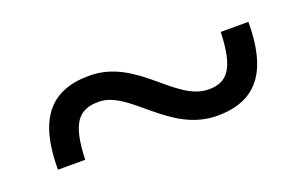

<svg xmlns="http://www.w3.org/2000/svg" viewBox="-39 -474 718 450"><g transform="rotate(-20 320.0 -249.5)"><path d="M51 -163H119C122 -256 146 -280 195 -280C272 -280 327 -154 446 -154C545 -154 589 -214 589 -336H520C517 -246 495 -219 448 -219C365 -219 314 -345 195 -345C96 -345 51 -287 51 -163Z"/></g></svg>

Font: altertype_V2
Style: Regular
Weight: 400
Designer: Simon Renaud
Version: Version 2.001;Glyphs 3.1.2 (3151)